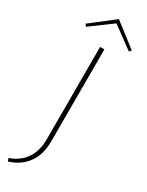

<svg xmlns="http://www.w3.org/2000/svg" viewBox="-268 -894 864 1129"><g transform="rotate(30 163.5 -329.0)"><path d="M327 -733 315 -719 169 -826 24 -719 12 -733 169 -855ZM155 -658H184V-33Q184 57 141 115.5Q98 174 22 197L15 177Q82 154 118.5 101.5Q155 49 155 -33Z"/></g></svg>

Font: Ysabeau SC Extralight
Style: Regular
Weight: 200
Designer: Christian Thalmann (Catharsis Fonts)
Version: Version 0.003